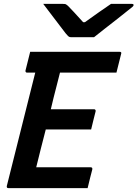

<svg xmlns="http://www.w3.org/2000/svg" viewBox="-20 -966 706 986"><path d="M23 0Q13 0 15 -11L161 -593H119Q114 -593 112 -596.5Q110 -600 111 -604Q118 -630 123 -652Q128 -674 135 -700H594Q606 -700 602 -689Q595 -663 590 -641Q585 -619 578 -593H288Q284 -576 279.5 -559.5Q275 -543 271 -526Q263 -496 255.5 -465.5Q248 -435 241 -405H463Q468 -405 470 -401.5Q472 -398 471 -394Q468 -381 460.5 -352.5Q453 -324 448 -301H215Q202 -252 190 -203.5Q178 -155 166 -107H445Q456 -107 454 -96Q450 -81 443 -53.5Q436 -26 430 0ZM463 -775H344Q337 -775 332.5 -778.5Q328 -782 317 -795Q309 -806 289.5 -831Q270 -856 246.5 -887.5Q223 -919 202 -946H303Q315 -946 318.5 -944Q322 -942 329 -936Q341 -924 360 -903.5Q379 -883 407 -852H416Q458 -882 490.5 -905Q523 -928 550 -946H657Q667 -946 666 -939Q665 -935 660.5 -931Q656 -927 638 -913Q617 -896 584 -870Q551 -844 518 -818.5Q485 -793 463 -775Z"/></svg>

Font: Recursive Sn Lnr St SmB
Style: Italic
Weight: 600
Italic angle: -15°
Version: Version 1.079;hotconv 1.0.112;makeotfexe 2.5.65598; ttfautoh